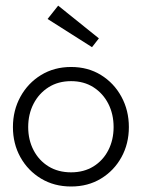

<svg xmlns="http://www.w3.org/2000/svg" viewBox="-20 -666 534 698"><path d="M238.5 12Q177 12 129.2 -16.8Q81.5 -45.5 54.2 -94.5Q27 -143.5 27 -204Q27 -264.5 54.2 -314.2Q81.5 -364 129.2 -393.2Q177 -422.5 238.5 -422.5Q300 -422.5 347.2 -393.2Q394.5 -364 421.5 -314.2Q448.5 -264.5 448.5 -204Q448.5 -143.5 421.5 -94.5Q394.5 -45.5 347.2 -16.8Q300 12 238.5 12ZM238.5 -39.5Q285 -39.5 319.8 -61Q354.5 -82.5 373.8 -120Q393 -157.5 393 -204Q393 -251 373.8 -288.8Q354.5 -326.5 319.8 -348.8Q285 -371 238.5 -371Q191.5 -371 156.5 -348.8Q121.5 -326.5 102 -288.8Q82.5 -251 82.5 -204Q82.5 -157.5 102 -120Q121.5 -82.5 156.5 -61Q191.5 -39.5 238.5 -39.5ZM314.5 -494.5 153 -597 191.5 -645.5 339.5 -526.5Z"/></svg>

Font: League Spartan Thin Light
Style: Regular
Weight: 300
Version: Version 2.002